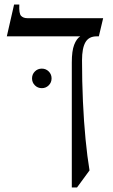

<svg xmlns="http://www.w3.org/2000/svg" viewBox="-20 -605 499 845"><path d="M100 -525H434L415 -445H405Q371 -445 356 -419Q341 -393 341 -340Q341 -247 345 -158.5Q349 -70 356.5 7.5Q364 85 374 145L319 220H296V-330Q296 -381 306.5 -408Q317 -435 333 -445H10L42 -585H65Q63 -545 73 -535Q83 -525 100 -525ZM164 -217Q146 -217 133.5 -229.5Q121 -242 121 -260Q121 -278 133.5 -290.5Q146 -303 164 -303Q182 -303 194.5 -290.5Q207 -278 207 -260Q207 -242 194.5 -229.5Q182 -217 164 -217Z"/></svg>

Font: Bona Nova SC
Style: Regular
Weight: 400
Designer: Mateusz Machalski
Foundry: Capitalics
Version: Version 4.001; ttfautohint (v1.8.4.7-5d5b)